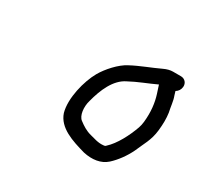

<svg xmlns="http://www.w3.org/2000/svg" viewBox="-73 -749 463 444"><g transform="rotate(30 158.5 -526.5)"><path d="M262.8 -618C265.4 -611.4 267 -603.6 269.6 -597C276 -577.1 279 -553.6 276.1 -526C275.5 -520 274.2 -514.3 272.4 -509C262.9 -482.3 247.2 -451.9 228.6 -435C227.1 -433 224.6 -432 221.3 -432C207.4 -430.5 195 -435.7 184.9 -438C171.2 -441.5 161.3 -448.1 150.8 -456C140.2 -463.6 137.2 -486.3 142.9 -505C151.5 -538.2 166.2 -573.5 194.5 -587C215.8 -598.7 241.4 -607.8 262.8 -618ZM297.2 -660H276.2C268.8 -660 261 -658 252.5 -654C228.6 -642.6 202.8 -633.8 179.1 -621C159 -610.9 136.5 -585.7 125.3 -566C109.2 -537.6 95.6 -485.6 105.3 -451C116.5 -417.4 154.9 -405.3 191.4 -395C215.5 -389.7 238 -392.8 253.7 -407C267.9 -419.8 281.8 -438.8 291 -458C300.3 -480.6 312.2 -497.9 315.1 -526C317 -543.8 317.2 -558.2 315.1 -573C311.9 -586.7 311.1 -602.1 306.4 -614L303.4 -624C309.8 -628 313.4 -633.7 314.2 -641C315.3 -651.6 307.8 -660 297.2 -660Z"/></g></svg>

Font: Just Breathe
Style: Obl2
Weight: 400
Foundry: Cannot Into Space Fonts
Version: Version 0.72